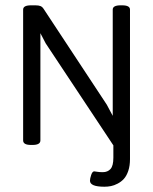

<svg xmlns="http://www.w3.org/2000/svg" viewBox="-20 -551 584 732"><path d="M445.5 -530.7Q475.6 -530.7 475.6 -514.5V55.9Q475.6 80.9 469.1 100.3Q462.5 119.7 452.4 130.8Q442.3 141.9 428.7 149Q415 156.2 402.9 158.5Q390.8 160.9 378.1 160.9Q323 160.9 323 137.9Q323 130 327.6 116.1Q332.1 102.3 339.3 102.3Q340.5 102.3 349.8 103.8Q359.1 105.4 371.8 105.4Q390.4 105.4 401.3 93.3Q412.2 81.3 412.2 50.3V3.2L154.2 -385.7L134 -424.5V-15.5Q134 1.6 103.8 1.6H98.3Q68.2 1.6 68.2 -15.5V-514.5Q68.2 -530.7 98.3 -530.7H114.5Q127.2 -530.7 134.2 -527.9Q141.1 -525.2 146.3 -517.2L387.2 -151.8L409.8 -109.4V-514.5Q409.8 -530.7 440 -530.7Z"/></svg>

Font: Jaldi
Style: Regular
Weight: 400
Designer: Pablo Cosgaya and Nicolas Silva
Foundry: Omnibus-Type
Version: Version 1.001;PS 001.001;hotconv 1.0.70;makeotf.lib2.5.58329